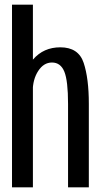

<svg xmlns="http://www.w3.org/2000/svg" viewBox="-20 -805 437 825"><path d="M31.6 0H121.4V-785H31.6ZM272.4 0H361.7V-359Q361.7 -467.7 339.6 -534.7Q317.4 -601.7 239.1 -601.7Q167.1 -601.7 122.2 -549.6Q77.4 -497.5 77.4 -431.8L120.5 -410.6Q120.5 -463.8 144.2 -500.1Q167.8 -536.4 203.3 -536.4Q240.4 -536.4 256.4 -497.3Q272.4 -458.2 272.4 -358.3Z"/></svg>

Font: Anybody Thin Condensed
Style: Regular
Weight: 100
Width: 3
Version: Version 1.113;gftools[0.9.25]